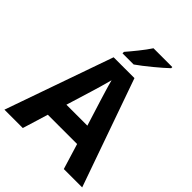

<svg xmlns="http://www.w3.org/2000/svg" viewBox="-257 -1162 1205 1205"><g transform="rotate(45 345.0 -560.0)"><path d="M556 -1017V-1027H389C360 -982 306 -917 274 -880V-867H373C424 -902 518 -980 556 -1017ZM527 -93H690L437 -810H252L0 -93H163L215 -263H475ZM387 -556 439 -390H253L304 -556C311 -578 335 -659 345 -699C355 -659 377 -589 387 -556Z"/></g></svg>

Font: Noto Sans Kannada UI
Style: Bold
Weight: 700
Designer: Jelle Bosma - Monotype Design Team
Foundry: Monotype Imaging Inc.
Version: Version 2.005